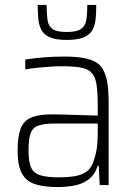

<svg xmlns="http://www.w3.org/2000/svg" viewBox="-20 -746 541 774"><path d="M212 8Q157 8 121.5 -3.5Q86 -15 68.5 -46.5Q51 -78 51 -139Q51 -195 63 -227Q75 -259 105.5 -272Q136 -285 190 -285Q202 -285 223.5 -284.5Q245 -284 271.5 -283Q298 -282 325 -281.5Q352 -281 374 -280V-323Q374 -377 368.5 -408.5Q363 -440 347 -455Q331 -470 301.5 -474.5Q272 -479 225 -479Q205 -479 178.5 -477Q152 -475 126.5 -472.5Q101 -470 82 -466V-506Q113 -511 153.5 -514.5Q194 -518 239 -518Q284 -518 315.5 -512.5Q347 -507 367 -495Q387 -483 398 -461Q409 -439 413.5 -406.5Q418 -374 418 -328V0H382L378 -78H374Q362 -41 337 -22.5Q312 -4 279.5 2Q247 8 212 8ZM218 -31Q250 -31 277 -35Q304 -39 324 -51Q344 -63 354 -88Q365 -116 369.5 -144Q374 -172 374 -209V-248H201Q159 -248 135.5 -240Q112 -232 103.5 -209Q95 -186 95 -140Q95 -96 104.5 -72.5Q114 -49 141 -40Q168 -31 218 -31ZM249 -585Q206 -585 181.5 -595.5Q157 -606 147 -625Q137 -644 134.5 -669.5Q132 -695 132 -726H168Q168 -690 171.5 -665.5Q175 -641 192 -629Q209 -617 249 -617Q289 -617 306.5 -629Q324 -641 328 -665.5Q332 -690 332 -726H368Q368 -695 365.5 -669.5Q363 -644 352.5 -625Q342 -606 317.5 -595.5Q293 -585 249 -585Z"/></svg>

Font: Saira SemiCondensed ExtraLight
Style: Regular
Weight: 250
Width: 4
Designer: Hector Gatti with collaboration of the Omnibus-Type team
Foundry: Omnibus-Type
Version: Version 1.101